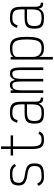

<svg xmlns="http://www.w3.org/2000/svg" viewBox="1289 -2129 1022 3640"><g transform="rotate(-90 1800.0 -309.0)"><path d="M275 14Q229 14 197 5Q165 -4 141.5 -26Q118 -48 96 -86L135 -118Q152 -86 170 -67Q188 -48 213.5 -40Q239 -32 275 -32Q350 -32 393.5 -44.5Q437 -57 455 -86Q473 -115 473 -167Q473 -211 457.5 -237.5Q442 -264 405.5 -278.5Q369 -293 305 -301Q228 -311 184 -331.5Q140 -352 122 -384.5Q104 -417 104 -460Q104 -526 124.5 -563.5Q145 -601 193 -616.5Q241 -632 325 -632Q374 -632 407 -624.5Q440 -617 464.5 -598.5Q489 -580 511 -548L475 -513Q458 -541 438 -556.5Q418 -572 391.5 -579Q365 -586 325 -586Q260 -586 222.5 -574.5Q185 -563 169.5 -535.5Q154 -508 154 -460Q154 -417 186.5 -388.5Q219 -360 305 -349Q388 -338 435.5 -318Q483 -298 503 -262Q523 -226 523 -167Q523 -98 500 -58.5Q477 -19 423 -2.5Q369 14 275 14Z M965 14Q901 14 863.5 -8Q826 -30 810.5 -78.5Q795 -127 795 -204V-572H671V-618H795V-800H845V-618H1053V-572H845V-204Q845 -114 871 -73Q897 -32 965 -32Q1000 -32 1022.5 -37.5Q1045 -43 1058.5 -56Q1072 -69 1081 -91L1128 -75Q1115 -41 1096 -21.5Q1077 -2 1045.5 6Q1014 14 965 14Z M1484 14Q1405 14 1359.5 -2.5Q1314 -19 1295 -58.5Q1276 -98 1276 -166Q1276 -238 1295 -279Q1314 -320 1359.5 -337Q1405 -354 1484 -354H1642V-419Q1642 -483 1627.5 -519Q1613 -555 1578.5 -570.5Q1544 -586 1484 -586Q1441 -586 1413.5 -577Q1386 -568 1369 -546Q1352 -524 1340 -486L1292 -498Q1308 -549 1330.5 -578.5Q1353 -608 1390 -620Q1427 -632 1484 -632Q1563 -632 1608.5 -612.5Q1654 -593 1673 -546.5Q1692 -500 1692 -419V-156Q1692 -114 1699 -90Q1706 -66 1723.5 -56Q1741 -46 1770 -46V0Q1715 0 1691 -18Q1667 -36 1658 -85Q1640 -48 1618 -26Q1596 -4 1564 5Q1532 14 1484 14ZM1484 -32Q1544 -32 1578.5 -49Q1613 -66 1627.5 -106Q1642 -146 1642 -216V-308H1484Q1424 -308 1389.5 -295Q1355 -282 1340.5 -251Q1326 -220 1326 -166Q1326 -115 1340.5 -86Q1355 -57 1389.5 -44.5Q1424 -32 1484 -32Z M1858 0V-618H1908V-560Q1927 -601 1949 -616.5Q1971 -632 2009 -632Q2049 -632 2069.5 -611.5Q2090 -591 2104 -538Q2130 -591 2156 -611.5Q2182 -632 2226 -632Q2270 -632 2295.5 -611.5Q2321 -591 2331.5 -541.5Q2342 -492 2342 -406V0H2292V-406Q2292 -475 2286 -514.5Q2280 -554 2265.5 -570.5Q2251 -587 2226 -587Q2188 -587 2165.5 -570Q2143 -553 2134 -513.5Q2125 -474 2125 -404V0H2075V-400Q2075 -471 2069 -512Q2063 -553 2048.5 -570Q2034 -587 2009 -587Q1971 -587 1948.5 -570Q1926 -553 1917 -513.5Q1908 -474 1908 -404V0Z M2491 182V-618H2541V-566Q2563 -604 2606 -618Q2649 -632 2707 -632Q2789 -632 2835.5 -602.5Q2882 -573 2902 -503Q2922 -433 2922 -310Q2922 -187 2902 -116Q2882 -45 2835.5 -15.5Q2789 14 2707 14Q2648 14 2604.5 -5.5Q2561 -25 2541 -76V182ZM2707 -32Q2770 -32 2806 -57.5Q2842 -83 2857 -144Q2872 -205 2872 -310Q2872 -415 2857 -475.5Q2842 -536 2806 -561Q2770 -586 2707 -586Q2664 -586 2626 -578Q2588 -570 2564.5 -551Q2541 -532 2541 -498V-202Q2541 -108 2587.5 -70Q2634 -32 2707 -32Z M3284 14Q3205 14 3159.5 -2.5Q3114 -19 3095 -58.5Q3076 -98 3076 -166Q3076 -238 3095 -279Q3114 -320 3159.5 -337Q3205 -354 3284 -354H3442V-419Q3442 -483 3427.5 -519Q3413 -555 3378.5 -570.5Q3344 -586 3284 -586Q3241 -586 3213.5 -577Q3186 -568 3169 -546Q3152 -524 3140 -486L3092 -498Q3108 -549 3130.5 -578.5Q3153 -608 3190 -620Q3227 -632 3284 -632Q3363 -632 3408.5 -612.5Q3454 -593 3473 -546.5Q3492 -500 3492 -419V-156Q3492 -114 3499 -90Q3506 -66 3523.5 -56Q3541 -46 3570 -46V0Q3515 0 3491 -18Q3467 -36 3458 -85Q3440 -48 3418 -26Q3396 -4 3364 5Q3332 14 3284 14ZM3284 -32Q3344 -32 3378.5 -49Q3413 -66 3427.5 -106Q3442 -146 3442 -216V-308H3284Q3224 -308 3189.5 -295Q3155 -282 3140.5 -251Q3126 -220 3126 -166Q3126 -115 3140.5 -86Q3155 -57 3189.5 -44.5Q3224 -32 3284 -32Z"/></g></svg>

Font: Victor Mono Thin
Style: Regular
Weight: 100
Monospace: yes
Designer: Rune Bjørnerås
Version: Version 1.561;gftools[0.9.30]